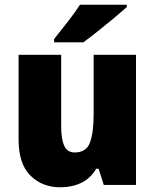

<svg xmlns="http://www.w3.org/2000/svg" viewBox="-20 -786 658 816"><path d="M558 -553V0H421L399 -69H389Q365 -28 325.5 -9Q286 10 237 10Q159 10 109 -40Q59 -90 59 -193V-553H240V-249Q240 -195 253 -166.5Q266 -138 297 -138Q347 -138 362.5 -180.5Q378 -223 378 -300V-553ZM519 -756Q499 -738 465.5 -710Q432 -682 396 -653.5Q360 -625 334 -606H210V-620Q235 -652 267 -692.5Q299 -733 320 -766H519Z"/></svg>

Font: Noto Sans Myanmar SemiCondensed Black
Style: Regular
Weight: 900
Width: 4
Designer: Monotype Design Team
Foundry: Monotype Imaging Inc.
Version: Version 2.107; ttfautohint (v1.8.4.7-5d5b)